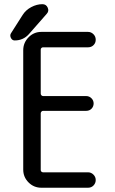

<svg xmlns="http://www.w3.org/2000/svg" viewBox="-20 -880 540 900"><path d="M181.6 -658.2Q177.7 -658.2 174.3 -655.3Q170.9 -652.3 170.9 -647.5V-441.4Q170.9 -436.5 174.3 -433.1Q177.7 -429.7 181.6 -429.7H383.8Q398.4 -429.7 408.7 -419.4Q418.9 -409.2 418.9 -395Q418.9 -380.9 409.2 -370.6Q399.4 -360.4 383.8 -360.4H181.6Q177.7 -360.4 174.3 -356.9Q170.9 -353.5 170.9 -348.6V-83Q170.9 -78.1 174.3 -75.2Q177.7 -72.3 181.6 -72.3H392.6Q407.2 -72.3 418 -61.5Q428.7 -50.8 428.7 -36.1Q428.7 -21.5 418.5 -10.7Q408.2 0 392.6 0H173.8Q138.7 0 113.8 -24.9Q88.9 -49.8 88.9 -85V-644.5Q88.9 -679.7 113.8 -705.1Q138.7 -730.5 173.8 -730.5H392.6Q407.2 -730.5 418 -719.7Q428.7 -709 428.7 -693.8Q428.7 -678.7 418.5 -668.5Q408.2 -658.2 392.6 -658.2ZM48.8 -690.4Q37.1 -690.4 31.2 -702.1Q25.4 -713.9 31.2 -723.6L85.9 -809.6Q100.6 -833 126.5 -846.7Q152.3 -860.4 178.7 -860.4Q196.3 -860.4 203.6 -844.2Q210.9 -828.1 199.2 -815.4L115.2 -719.7Q88.9 -690.4 48.8 -690.4Z"/></svg>

Font: Rounded-X Mgen+ 2m regular
Style: Regular
Weight: 400
Designer: [Source Han Sans]
Ryoko NISHIZUKA  (kana & ideographs); Paul D. Hunt (Latin, Greek & Cyrillic); Wenlong ZHANG  (bopomofo
Version: Version 1.059.20150602